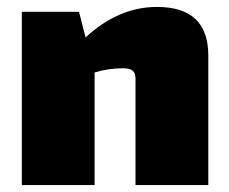

<svg xmlns="http://www.w3.org/2000/svg" viewBox="-20 -534 661 554"><path d="M208 -500 227 -426Q322 -514 433 -514Q581 -514 581 -374V0H371V-307Q371 -323 363 -330Q355 -337 335 -337Q293 -337 253 -325V0H43V-500Z"/></svg>

Font: Exo 2.0 Black
Style: Regular
Weight: 900
Designer: Natanael Gama
Version: Version 1.001;PS 001.001;hotconv 1.0.70;makeotf.lib2.5.58329